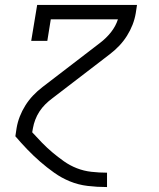

<svg xmlns="http://www.w3.org/2000/svg" viewBox="-20 -550 640 775"><path d="M411 205Q372 205 334 200.5Q296 196 262 182Q228 168 198.5 147Q169 126 142 102.5Q115 79 90 53Q65 27 42 0L47 -33Q51 -57 60 -80Q69 -103 82.5 -124.5Q96 -146 113.5 -164.5Q131 -183 152 -199L384 -377Q409 -396 428 -420Q447 -444 456 -472H185L171 -385H106L130 -530H533L528 -497Q524 -473 515 -450Q506 -427 492.5 -405.5Q479 -384 461.5 -365.5Q444 -347 423 -331L307 -242L191 -153Q176 -142 162.5 -128.5Q149 -115 139 -99.5Q129 -84 122.5 -67Q116 -50 113 -33L110 -16Q129 5 149.5 26Q170 47 192 65.5Q214 84 238 101Q262 118 290 129Q318 140 349 143.5Q380 147 411 147H412V205Z"/></svg>

Font: Iosevka Curly Slab LtExObl
Style: Regular
Weight: 300
Width: 7
Italic angle: -9°
Monospace: yes
Designer: Belleve Invis
Foundry: Belleve Invis
Version: Version 11.1.0; ttfautohint (v1.8.3)